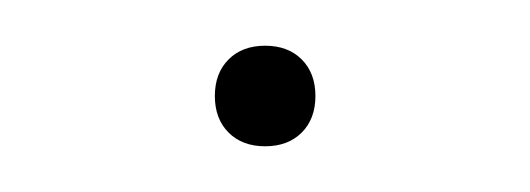

<svg xmlns="http://www.w3.org/2000/svg" viewBox="-20 -402 232 84"><path d="M118 -360Q118 -350 112 -344Q106 -338 96 -338Q86 -338 80 -344Q74 -350 74 -360Q74 -370 80 -376Q86 -382 96 -382Q106 -382 112 -376Q118 -370 118 -360Z"/></svg>

Font: Work Sans Thin
Style: Regular
Weight: 260
Designer: Wei Huang
Foundry: Wei Huang
Version: Version 1.500